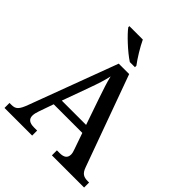

<svg xmlns="http://www.w3.org/2000/svg" viewBox="-252 -1077 1223 1223"><g transform="rotate(45 359.0 -465.5)"><path d="M359 -771H405V-784C376 -822 337 -886 316 -931H195V-921C220 -886 303 -807 359 -771ZM1 0H250V-45H222C181 -45 161 -60 161 -91C161 -104 165 -122 171 -138L206 -238H464L502 -129C507 -115 511 -103 511 -90C511 -59 491 -45 454 -45H428V0H718V-45H706C667 -45 648 -57 633 -100L410 -714H316L95 -122C72 -59 56 -45 18 -45H1ZM226 -291 293 -476C314 -534 327 -573 337 -620C348 -573 365 -524 384 -468L445 -291Z"/></g></svg>

Font: Noto Serif Devanagari Medium
Style: Regular
Weight: 500
Designer: Universal Thirst, Indian Type Foundry and the Monotype Design Team
Foundry: Monotype Imaging Inc.
Version: Version 2.004